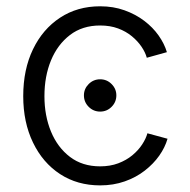

<svg xmlns="http://www.w3.org/2000/svg" viewBox="-20 -570 594 601"><path d="M293.5 -220.7Q272.5 -220.7 257.6 -235.6Q242.7 -250.5 242.7 -271.5Q242.7 -292 257.6 -306.9Q272.5 -321.8 293.5 -321.8Q314.5 -321.8 329.3 -306.9Q344.2 -292 344.2 -271.5Q344.2 -250.5 329.3 -235.6Q314.5 -220.7 293.5 -220.7ZM293.5 10.3Q222.2 10.3 168 -25.1Q113.8 -60.5 83.3 -123.8Q52.7 -187 52.7 -269Q52.7 -352.5 83.3 -415.8Q113.8 -479 168 -514.6Q222.2 -550.3 293.5 -550.3Q335 -550.3 369.6 -537.8Q404.3 -525.4 431.4 -504.9Q458.5 -484.4 476.6 -458.7Q494.6 -433.1 502.4 -406.7L439.5 -389.2Q435.1 -405.8 423.1 -423.6Q411.1 -441.4 392.8 -456.5Q374.5 -471.7 349.6 -481Q324.7 -490.2 293.5 -490.2Q237.8 -490.2 199 -460.4Q160.2 -430.7 139.6 -380.9Q119.1 -331.1 119.1 -269Q119.1 -208 139.6 -158.2Q160.2 -108.4 199 -78.9Q237.8 -49.3 293.5 -49.3Q324.7 -49.3 350.1 -58.8Q375.5 -68.4 394.3 -84Q413.1 -99.6 425 -117.9Q437 -136.2 441.4 -152.8L504.4 -135.7Q496.6 -108.4 478.5 -82.8Q460.4 -57.1 433.1 -35.9Q405.8 -14.6 370.4 -2.2Q335 10.3 293.5 10.3Z"/></svg>

Font: Inter 16pt Light
Style: Regular
Weight: 300
Version: Version 4.001;git-66647c0bb